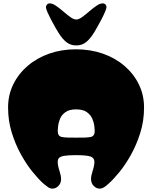

<svg xmlns="http://www.w3.org/2000/svg" viewBox="-20 -1107 904 1141"><path d="M292 14Q278 14 265 5Q252 -4 238 -16Q210 -41 174 -85Q138 -129 105 -188.5Q72 -248 50 -318.5Q28 -389 28 -468Q28 -543 59 -606Q90 -669 145 -716Q200 -763 273 -788.5Q346 -814 431 -814Q517 -814 590.5 -788.5Q664 -763 719 -716Q774 -669 805 -606Q836 -543 836 -468Q836 -389 814 -318.5Q792 -248 759 -188.5Q726 -129 690 -85Q654 -41 626 -16Q613 -4 599.5 5Q586 14 572 14Q553 14 537 -2Q521 -18 521 -43Q521 -63 531 -93Q541 -123 541 -145Q541 -169 517.5 -177Q494 -185 431 -185Q385 -185 362 -181Q339 -177 331 -168.5Q323 -160 323 -145Q323 -123 333 -93Q343 -63 343 -43Q343 -18 327 -2Q311 14 292 14ZM433 -289Q495 -288 519 -293Q543 -298 543 -329Q543 -339 540.5 -359.5Q538 -380 528 -402.5Q518 -425 495.5 -441Q473 -457 432 -457Q392 -457 369.5 -441Q347 -425 337.5 -402.5Q328 -380 325.5 -359.5Q323 -339 323 -329Q323 -298 347 -293Q371 -288 433 -289ZM433 -991Q448 -991 468 -1005.5Q488 -1020 510 -1039Q532 -1058 553 -1072.5Q574 -1087 590 -1087Q601 -1087 607 -1080Q613 -1073 613 -1066Q613 -1057 604.5 -1037Q596 -1017 583.5 -993Q571 -969 559 -948Q547 -927 540 -915Q516 -876 491.5 -856.5Q467 -837 433 -837Q399 -837 374.5 -856.5Q350 -876 326 -915Q320 -925 308 -945.5Q296 -966 283.5 -990Q271 -1014 262 -1034.5Q253 -1055 253 -1065Q253 -1073 259.5 -1080Q266 -1087 276 -1087Q292 -1087 313 -1072.5Q334 -1058 356 -1039Q378 -1020 398 -1005.5Q418 -991 433 -991Z"/></svg>

Font: Matemasie
Style: Regular
Weight: 400
Designer: Adam Yeo
Version: Version 1.001; ttfautohint (v1.8.4.7-5d5b)